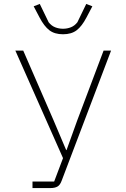

<svg xmlns="http://www.w3.org/2000/svg" viewBox="-20 -955 640 975"><path d="M145 -33H255L300 -152L58 -698H98L252 -344L316 -193H318L372 -343L506 -698H544L293 -37Q285 -15 271.5 -7.5Q258 0 236 0H145ZM300 -781Q257 -781 230.5 -801.5Q204 -822 181 -866L151 -923L182 -935L227 -842Q241 -824 260 -816.5Q279 -809 300 -809Q321 -809 340 -816.5Q359 -824 373 -842L418 -935L449 -923L419 -866Q396 -822 369.5 -801.5Q343 -781 300 -781Z"/></svg>

Font: IBM Plex Mono ExtLt
Style: Regular
Weight: 200
Monospace: yes
Designer: Mike Abbink, Paul van der Laan, Pieter van Rosmalen
Foundry: Bold Monday
Version: Version 2.3